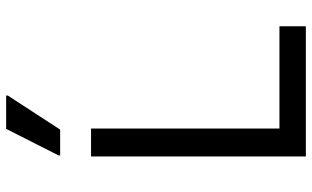

<svg xmlns="http://www.w3.org/2000/svg" viewBox="-220 -820 1039 640"><g transform="rotate(-90 300.0 -499.5)"><path d="M99 0V-716H192V-88H533V0ZM102.5 -819V-824.5L191 -999H302V-993.5L188.5 -819Z"/></g></svg>

Font: Google Sans Code
Style: Regular
Weight: 400
Monospace: yes
Designer: Google Sans Code Authors
Foundry: Google LLC
Version: Version 6.000